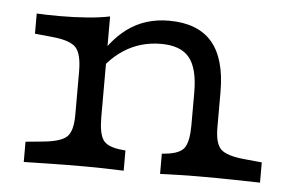

<svg xmlns="http://www.w3.org/2000/svg" viewBox="-39 -480 826 534"><g transform="rotate(5 374.0 -213.5)"><path d="M212.1 -2.4Q158.9 -2.4 120.2 -1.6Q81.5 -0.8 44.4 0V-56.5L93.5 -61.3Q143.5 -66.1 159.7 -82.3Q175.8 -98.4 175.8 -142.7V-206.5H248.4V-142.7Q248.4 -98.4 260.5 -79.8Q272.6 -61.3 314.5 -57.3L323.4 -56.5V0Q299.2 -0.8 273.4 -1.6Q247.6 -2.4 212.1 -2.4ZM175.8 -206.5V-263.7Q175.8 -312.9 159.7 -330.6Q143.5 -348.4 93.5 -353.2L44.4 -358.1V-414.5Q55.6 -413.7 72.6 -413.3Q89.5 -412.9 109.7 -412.9Q148.4 -412.9 185.1 -415.7Q221.8 -418.5 248.4 -424.2V-414.5V-206.5ZM500 -206.5V-233.9Q500 -300.8 475.8 -330.6Q451.6 -360.5 396.8 -360.5Q338.7 -360.5 292.7 -330.6Q246.8 -300.8 213.7 -242.7L215.3 -287.1Q249.2 -355.6 298 -391.1Q346.8 -426.6 412.9 -426.6Q493.5 -426.6 533.1 -380.6Q572.6 -334.7 572.6 -241.1V-206.5ZM536.3 -2.4Q501.6 -2.4 475.4 -1.6Q449.2 -0.8 425 0V-56.5L433.9 -57.3Q475.8 -61.3 487.9 -79.8Q500 -98.4 500 -142.7V-206.5H572.6V-142.7Q572.6 -98.4 588.7 -82.3Q604.8 -66.1 654.8 -61.3L704 -56.5V0Q666.9 -0.8 628.2 -1.6Q589.5 -2.4 536.3 -2.4Z"/></g></svg>

Font: Playfair 5pt SemiExpanded Light
Style: Regular
Weight: 300
Width: 6
Designer: Claus Eggers Sørensen
Foundry: Claus Eggers Sørensen
Version: Version 2.203